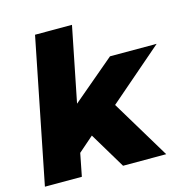

<svg xmlns="http://www.w3.org/2000/svg" viewBox="-108 -848 943 954"><g transform="rotate(-15 363.5 -371.0)"><path d="M449 -302 631 0H409L298 -185L220 -117L197 0H7L155 -742H345L268 -357L487 -542H727Z"/></g></svg>

Font: Idrija
Style: Italic
Weight: 800
Italic angle: -11.3°
Designer: Julieta Ulanovsky
Foundry: Julieta Ulanovsky
Version: Version 7.200